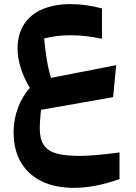

<svg xmlns="http://www.w3.org/2000/svg" viewBox="-20 -613 654 924"><path d="M470.7 -572.3C418.9 -586.4 368.7 -593.3 319.3 -593.3C270 -593.3 226.1 -585.4 188 -570.3C111.3 -539.1 64.5 -474.6 64.5 -379.4C64.5 -320.8 84.5 -255.4 123.5 -190.4C76.2 -137.2 45.4 -58.6 45.4 22C45.4 81.1 57.6 130.9 82.5 171.4C131.3 251.5 221.2 291 334.5 291C404.3 291 478 276.9 555.2 248.5V120.6C473.1 131.8 409.2 137.2 363.8 137.2C315.9 137.2 278.3 133.3 251 125.5C195.8 109.4 171.4 73.2 171.4 4.9C171.4 -18.1 174.3 -60.5 177.7 -84.5L524.4 -145.5L539.1 -299.3L225.6 -238.3C216.3 -268.6 209.5 -298.3 205.1 -328.1C200.2 -357.4 195.8 -390.6 192.4 -427.7C231 -438 273.4 -443.4 319.8 -443.4C369.1 -443.4 419.4 -437.5 470.7 -426.3Z"/></svg>

Font: SG Kara SemiBold
Style: Regular
Weight: 400
Designer: Damoon Khanjanzadeh
Version: Version 1.000